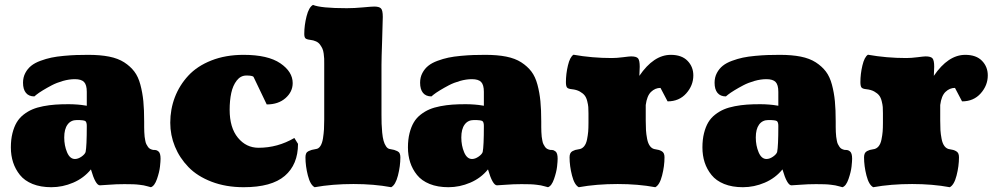

<svg xmlns="http://www.w3.org/2000/svg" viewBox="-20 -761 4118 794"><path d="M356 -60.5Q326.7 -24.4 282.7 -5.6Q238.8 13.2 192.4 13.2Q147.9 13.2 114.7 -0.2Q81.5 -13.7 62.5 -37.4Q43.5 -61 34.2 -89.6Q24.9 -118.2 24.9 -151.4Q24.9 -184.1 31.5 -210.2Q38.1 -236.3 49.1 -254.9Q60.1 -273.4 77.6 -287.1Q95.2 -300.8 114.3 -308.8Q133.3 -316.9 158.9 -321.8Q184.6 -326.7 209 -328.4Q233.4 -330.1 263.7 -330.1Q281.7 -330.1 300.5 -328.6Q319.3 -327.1 329.1 -325.2L338.9 -323.7V-381.3Q338.9 -410.2 327.6 -421.9Q316.4 -433.6 289.6 -433.6Q266.1 -433.6 240.2 -426.3Q214.4 -418.9 194.3 -408.4Q174.3 -397.9 157.2 -387.5Q140.1 -377 130.9 -369.6L122.1 -362.3Q99.1 -362.3 87.2 -377Q75.2 -391.6 75.2 -418.9Q75.2 -441.4 84.7 -459.2Q94.2 -477.1 109.1 -489Q124 -501 147.2 -509.5Q170.4 -518.1 192.4 -522.7Q214.4 -527.3 243.7 -530Q272.9 -532.7 294.9 -533.4Q316.9 -534.2 344.7 -534.2Q394.5 -534.2 431.4 -526.9Q468.3 -519.5 493.7 -503.2Q519 -486.8 535.4 -465.3Q551.8 -443.8 560.5 -410.9Q569.3 -377.9 572.8 -342.5Q576.2 -307.1 576.2 -257.8Q576.2 -242.7 576.2 -235.4Q576.2 -228 576.7 -215.1Q577.1 -202.1 578.1 -195.6Q579.1 -189 580.8 -179.4Q582.5 -169.9 585.2 -164.8Q587.9 -159.7 591.6 -154.1Q595.2 -148.4 600.6 -145.5Q606 -142.6 612.8 -141.1Q613.3 -141.1 618.9 -140.9Q624.5 -140.6 627.7 -139.4Q630.9 -138.2 635.3 -134.8Q639.6 -131.3 641.8 -123.8Q644 -116.2 644 -104.5Q644 -94.2 641.6 -72Q639.2 -49.8 629.2 -20.8Q619.1 8.3 604 13.2Q601.6 12.7 590.3 9.5Q579.1 6.3 574.5 5.6Q569.8 4.9 557.6 3.2Q545.4 1.5 530.5 1Q515.6 0.5 494.6 0.5Q460.4 0.5 431.4 2.9Q402.3 5.4 393.1 5.4Q375 5.4 356 -60.5ZM334 -132.3Q338.9 -156.2 338.9 -240.2Q338.9 -255.9 332.8 -260.3Q326.7 -264.6 297.9 -264.6Q272.9 -264.6 259.3 -245.8Q245.6 -227.1 245.6 -192.4Q245.6 -159.2 257.3 -131.3Q269 -103.5 290 -103.5Q302.7 -103.5 316.7 -113Q330.6 -122.6 334 -132.3Z M1197.3 -190.4 1212.4 -166Q1212.4 -80.6 1157.7 -33.7Q1103 13.2 987.8 13.2Q914.1 13.2 855 -9.5Q795.9 -32.2 759.3 -70.1Q722.7 -107.9 703.4 -155Q684.1 -202.1 684.1 -253.4Q684.1 -309.1 703.1 -358.9Q722.2 -408.7 758.8 -448.2Q795.4 -487.8 854.2 -511Q913.1 -534.2 987.3 -534.2Q1087.9 -534.2 1139.2 -499.3Q1190.4 -464.4 1190.4 -417.5Q1190.4 -381.3 1160.6 -355.2Q1130.9 -329.1 1083 -329.1L1028.3 -443.4Q1022.9 -448.7 999 -448.7Q975.1 -448.7 959 -428Q942.9 -407.2 936.3 -376.2Q929.7 -345.2 929.7 -307.1Q929.7 -232.9 963.9 -191.4Q998 -149.9 1049.3 -149.9Q1127.9 -149.9 1197.3 -190.4Z M1563 -690.9Q1563 -669.9 1560.3 -594.2Q1557.6 -518.6 1557.6 -492.7V-286.6Q1557.6 -265.1 1558.1 -249.3Q1558.6 -233.4 1560.5 -212.9Q1562.5 -192.4 1566.2 -179Q1569.8 -165.5 1576.7 -155.5Q1583.5 -145.5 1593.3 -144.5Q1604.5 -142.6 1609.9 -141.1Q1615.2 -139.6 1622.6 -136.2Q1629.9 -132.8 1632.8 -126.5Q1635.7 -120.1 1635.7 -110.8Q1635.7 -74.2 1625.7 -35.2Q1615.7 3.9 1597.7 13.2Q1526.9 0 1441.9 0Q1354 0 1281.2 13.2Q1263.2 3.9 1253.2 -35.2Q1243.2 -74.2 1243.2 -110.8Q1243.2 -120.1 1246.1 -126.5Q1249 -132.8 1256.3 -136.2Q1263.7 -139.6 1269 -141.1Q1274.4 -142.6 1285.6 -144.5Q1297.4 -145.5 1304.9 -157Q1312.5 -168.5 1315.7 -189Q1318.8 -209.5 1319.8 -226.3Q1320.8 -243.2 1320.8 -267.1V-497.1Q1320.8 -510.7 1320.6 -518.6Q1320.3 -526.4 1318.6 -539.3Q1316.9 -552.2 1313.2 -560.1Q1309.6 -567.9 1303.5 -576.4Q1297.4 -585 1286.9 -589.8Q1276.4 -594.7 1262.7 -596.2Q1247.1 -598.1 1242.7 -603Q1238.3 -607.9 1238.3 -621.1Q1238.3 -656.2 1247.8 -693.8Q1257.3 -731.4 1274.4 -740.7Q1306.6 -727.1 1414.1 -727.1Q1445.3 -727.1 1481.4 -730.5Q1517.6 -733.9 1527.3 -733.9Q1547.9 -733.9 1555.4 -726.3Q1563 -718.8 1563 -690.9Z M1998 -60.5Q1968.8 -24.4 1924.8 -5.6Q1880.9 13.2 1834.5 13.2Q1790 13.2 1756.8 -0.2Q1723.6 -13.7 1704.6 -37.4Q1685.5 -61 1676.3 -89.6Q1667 -118.2 1667 -151.4Q1667 -184.1 1673.6 -210.2Q1680.2 -236.3 1691.2 -254.9Q1702.1 -273.4 1719.7 -287.1Q1737.3 -300.8 1756.3 -308.8Q1775.4 -316.9 1801 -321.8Q1826.7 -326.7 1851.1 -328.4Q1875.5 -330.1 1905.8 -330.1Q1923.8 -330.1 1942.6 -328.6Q1961.4 -327.1 1971.2 -325.2L1981 -323.7V-381.3Q1981 -410.2 1969.7 -421.9Q1958.5 -433.6 1931.6 -433.6Q1908.2 -433.6 1882.3 -426.3Q1856.4 -418.9 1836.4 -408.4Q1816.4 -397.9 1799.3 -387.5Q1782.2 -377 1772.9 -369.6L1764.2 -362.3Q1741.2 -362.3 1729.2 -377Q1717.3 -391.6 1717.3 -418.9Q1717.3 -441.4 1726.8 -459.2Q1736.3 -477.1 1751.2 -489Q1766.1 -501 1789.3 -509.5Q1812.5 -518.1 1834.5 -522.7Q1856.4 -527.3 1885.7 -530Q1915 -532.7 1937 -533.4Q1959 -534.2 1986.8 -534.2Q2036.6 -534.2 2073.5 -526.9Q2110.4 -519.5 2135.7 -503.2Q2161.1 -486.8 2177.5 -465.3Q2193.8 -443.8 2202.6 -410.9Q2211.4 -377.9 2214.8 -342.5Q2218.3 -307.1 2218.3 -257.8Q2218.3 -242.7 2218.3 -235.4Q2218.3 -228 2218.8 -215.1Q2219.2 -202.1 2220.2 -195.6Q2221.2 -189 2222.9 -179.4Q2224.6 -169.9 2227.3 -164.8Q2230 -159.7 2233.6 -154.1Q2237.3 -148.4 2242.7 -145.5Q2248 -142.6 2254.9 -141.1Q2255.4 -141.1 2261 -140.9Q2266.6 -140.6 2269.8 -139.4Q2272.9 -138.2 2277.3 -134.8Q2281.7 -131.3 2283.9 -123.8Q2286.1 -116.2 2286.1 -104.5Q2286.1 -94.2 2283.7 -72Q2281.2 -49.8 2271.2 -20.8Q2261.2 8.3 2246.1 13.2Q2243.7 12.7 2232.4 9.5Q2221.2 6.3 2216.6 5.6Q2211.9 4.9 2199.7 3.2Q2187.5 1.5 2172.6 1Q2157.7 0.5 2136.7 0.5Q2102.5 0.5 2073.5 2.9Q2044.4 5.4 2035.2 5.4Q2017.1 5.4 1998 -60.5ZM1976.1 -132.3Q1981 -156.2 1981 -240.2Q1981 -255.9 1974.9 -260.3Q1968.8 -264.6 1939.9 -264.6Q1915 -264.6 1901.4 -245.8Q1887.7 -227.1 1887.7 -192.4Q1887.7 -159.2 1899.4 -131.3Q1911.1 -103.5 1932.1 -103.5Q1944.8 -103.5 1958.7 -113Q1972.7 -122.6 1976.1 -132.3Z M2650.4 -262.2Q2650.4 -238.8 2651.4 -222.9Q2652.3 -207 2656 -187.3Q2659.7 -167.5 2668.5 -156.2Q2677.2 -145 2690.9 -143.6Q2699.7 -142.1 2704.3 -140.9Q2709 -139.6 2715.6 -136.2Q2722.2 -132.8 2725.1 -126.5Q2728 -120.1 2728 -110.8Q2728 -74.2 2718 -35.2Q2708 3.9 2689.9 13.2Q2619.1 0 2534.2 0Q2446.3 0 2373.5 13.2Q2355.5 3.9 2345.5 -35.2Q2335.4 -74.2 2335.4 -110.8Q2335.4 -120.1 2338.4 -126.5Q2341.3 -132.8 2347.9 -136.2Q2354.5 -139.6 2359.1 -140.9Q2363.8 -142.1 2372.6 -143.6Q2386.2 -145 2395 -155.3Q2403.8 -165.5 2407.5 -183.6Q2411.1 -201.7 2412.4 -216.6Q2413.6 -231.4 2413.6 -252.4V-292.5Q2413.6 -308.6 2412.8 -318.4Q2412.1 -328.1 2408.4 -342.8Q2404.8 -357.4 2397.9 -366.2Q2391.1 -375 2377.7 -382.6Q2364.3 -390.1 2344.7 -392.1Q2329.1 -393.6 2324.7 -399.4Q2320.3 -405.3 2320.3 -421.4Q2320.3 -455.1 2328.6 -490.2Q2336.9 -525.4 2351.6 -534.7Q2428.2 -521 2510.3 -521Q2530.3 -521 2556.6 -524.4Q2583 -527.8 2589.8 -527.8Q2611.8 -527.8 2618.7 -519.5Q2625.5 -511.2 2625.5 -484.9Q2625.5 -478 2624 -447.3Q2683.1 -534.2 2753.9 -534.2Q2799.3 -534.2 2823.2 -509.5Q2847.2 -484.9 2847.2 -449.2Q2847.2 -407.7 2817.9 -374.8Q2788.6 -341.8 2740.7 -341.8L2711.4 -397.5Q2689.5 -397.5 2672.4 -381.1Q2655.3 -364.7 2650.4 -326.7Z M3215.8 -60.5Q3186.5 -24.4 3142.6 -5.6Q3098.6 13.2 3052.2 13.2Q3007.8 13.2 2974.6 -0.2Q2941.4 -13.7 2922.4 -37.4Q2903.3 -61 2894 -89.6Q2884.8 -118.2 2884.8 -151.4Q2884.8 -184.1 2891.4 -210.2Q2897.9 -236.3 2908.9 -254.9Q2919.9 -273.4 2937.5 -287.1Q2955.1 -300.8 2974.1 -308.8Q2993.2 -316.9 3018.8 -321.8Q3044.4 -326.7 3068.8 -328.4Q3093.3 -330.1 3123.5 -330.1Q3141.6 -330.1 3160.4 -328.6Q3179.2 -327.1 3189 -325.2L3198.7 -323.7V-381.3Q3198.7 -410.2 3187.5 -421.9Q3176.3 -433.6 3149.4 -433.6Q3126 -433.6 3100.1 -426.3Q3074.2 -418.9 3054.2 -408.4Q3034.2 -397.9 3017.1 -387.5Q3000 -377 2990.7 -369.6L2981.9 -362.3Q2959 -362.3 2947 -377Q2935.1 -391.6 2935.1 -418.9Q2935.1 -441.4 2944.6 -459.2Q2954.1 -477.1 2969 -489Q2983.9 -501 3007.1 -509.5Q3030.3 -518.1 3052.2 -522.7Q3074.2 -527.3 3103.5 -530Q3132.8 -532.7 3154.8 -533.4Q3176.8 -534.2 3204.6 -534.2Q3254.4 -534.2 3291.3 -526.9Q3328.1 -519.5 3353.5 -503.2Q3378.9 -486.8 3395.3 -465.3Q3411.6 -443.8 3420.4 -410.9Q3429.2 -377.9 3432.6 -342.5Q3436 -307.1 3436 -257.8Q3436 -242.7 3436 -235.4Q3436 -228 3436.5 -215.1Q3437 -202.1 3438 -195.6Q3439 -189 3440.7 -179.4Q3442.4 -169.9 3445.1 -164.8Q3447.8 -159.7 3451.4 -154.1Q3455.1 -148.4 3460.4 -145.5Q3465.8 -142.6 3472.7 -141.1Q3473.1 -141.1 3478.8 -140.9Q3484.4 -140.6 3487.5 -139.4Q3490.7 -138.2 3495.1 -134.8Q3499.5 -131.3 3501.7 -123.8Q3503.9 -116.2 3503.9 -104.5Q3503.9 -94.2 3501.5 -72Q3499 -49.8 3489 -20.8Q3479 8.3 3463.9 13.2Q3461.4 12.7 3450.2 9.5Q3439 6.3 3434.3 5.6Q3429.7 4.9 3417.5 3.2Q3405.3 1.5 3390.4 1Q3375.5 0.5 3354.5 0.5Q3320.3 0.5 3291.3 2.9Q3262.2 5.4 3252.9 5.4Q3234.9 5.4 3215.8 -60.5ZM3193.8 -132.3Q3198.7 -156.2 3198.7 -240.2Q3198.7 -255.9 3192.6 -260.3Q3186.5 -264.6 3157.7 -264.6Q3132.8 -264.6 3119.1 -245.8Q3105.5 -227.1 3105.5 -192.4Q3105.5 -159.2 3117.2 -131.3Q3128.9 -103.5 3149.9 -103.5Q3162.6 -103.5 3176.5 -113Q3190.4 -122.6 3193.8 -132.3Z M3868.2 -262.2Q3868.2 -238.8 3869.1 -222.9Q3870.1 -207 3873.8 -187.3Q3877.4 -167.5 3886.2 -156.2Q3895 -145 3908.7 -143.6Q3917.5 -142.1 3922.1 -140.9Q3926.8 -139.6 3933.3 -136.2Q3939.9 -132.8 3942.9 -126.5Q3945.8 -120.1 3945.8 -110.8Q3945.8 -74.2 3935.8 -35.2Q3925.8 3.9 3907.7 13.2Q3836.9 0 3752 0Q3664.1 0 3591.3 13.2Q3573.2 3.9 3563.2 -35.2Q3553.2 -74.2 3553.2 -110.8Q3553.2 -120.1 3556.2 -126.5Q3559.1 -132.8 3565.7 -136.2Q3572.3 -139.6 3576.9 -140.9Q3581.5 -142.1 3590.3 -143.6Q3604 -145 3612.8 -155.3Q3621.6 -165.5 3625.2 -183.6Q3628.9 -201.7 3630.1 -216.6Q3631.3 -231.4 3631.3 -252.4V-292.5Q3631.3 -308.6 3630.6 -318.4Q3629.9 -328.1 3626.2 -342.8Q3622.6 -357.4 3615.7 -366.2Q3608.9 -375 3595.5 -382.6Q3582 -390.1 3562.5 -392.1Q3546.9 -393.6 3542.5 -399.4Q3538.1 -405.3 3538.1 -421.4Q3538.1 -455.1 3546.4 -490.2Q3554.7 -525.4 3569.3 -534.7Q3646 -521 3728 -521Q3748 -521 3774.4 -524.4Q3800.8 -527.8 3807.6 -527.8Q3829.6 -527.8 3836.4 -519.5Q3843.3 -511.2 3843.3 -484.9Q3843.3 -478 3841.8 -447.3Q3900.9 -534.2 3971.7 -534.2Q4017.1 -534.2 4041 -509.5Q4064.9 -484.9 4064.9 -449.2Q4064.9 -407.7 4035.6 -374.8Q4006.3 -341.8 3958.5 -341.8L3929.2 -397.5Q3907.2 -397.5 3890.1 -381.1Q3873 -364.7 3868.2 -326.7Z"/></svg>

Font: Coustard Black
Style: Regular
Weight: 900
Foundry: vernon adams
Version: Version 1.001;